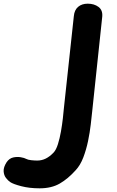

<svg xmlns="http://www.w3.org/2000/svg" viewBox="-283 -561 636 1044"><path d="M-67.5 463Q-123 463 -167.2 451.5Q-211.5 440 -227.5 429Q-239.5 421 -250.8 406.2Q-262 391.5 -263.2 370Q-264.5 348.5 -247 321Q-232.5 300 -211.2 295.2Q-190 290.5 -170 294Q-150 297.5 -140.5 303Q-131.5 308 -113.8 310Q-96 312 -80.5 312Q-56 312 -34.2 301.2Q-12.5 290.5 8 269Q22 254.5 32 222.8Q42 191 48.5 153.5Q55 116 58.8 82.5Q62.5 49 64 31L118.5 -473.5Q121.5 -506.5 141.8 -523.8Q162 -541 194 -541Q229 -541 252.5 -523.5Q276 -506 273 -471L218.5 43Q215.5 72 210.5 115.5Q205.5 159 195.8 206Q186 253 170 295Q154 337 129 364Q87 411 42 437Q-3 463 -67.5 463Z"/></svg>

Font: Edu NSW ACT Hand Pre
Style: Regular
Weight: 400
Designer: Tina and Corey Anderson, Eben Sorkin, Mirko Velimirovic
Foundry: Sorkin Type Co.
Version: Version 2.000